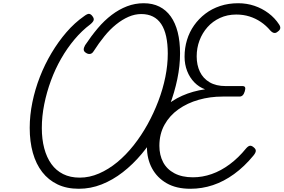

<svg xmlns="http://www.w3.org/2000/svg" viewBox="-20 -1150 1756 1189"><path d="M468 19Q393 19 336.5 -8Q280 -35 241.5 -84.5Q203 -134 183.5 -203.5Q164 -273 164 -358Q164 -436 180.5 -516.5Q197 -597 227 -674Q257 -751 299 -821.5Q341 -892 391.5 -950.5Q442 -1009 501 -1050Q522 -1066 533 -1064Q544 -1062 553 -1049Q563 -1036 560 -1025Q557 -1014 539 -999Q487 -960 441.5 -906Q396 -852 359 -787.5Q322 -723 295.5 -651Q269 -579 254 -504.5Q239 -430 239 -357Q239 -288 254 -231.5Q269 -175 298 -134.5Q327 -94 371 -72Q415 -50 474 -50Q534 -50 593 -75.5Q652 -101 706 -145.5Q760 -190 807.5 -250Q855 -310 893.5 -379.5Q932 -449 960.5 -524Q989 -599 1004 -673.5Q1019 -748 1019 -818Q1019 -878 1009 -924Q999 -970 978.5 -1001Q958 -1032 927 -1047.5Q896 -1063 855 -1063Q815 -1063 776 -1046Q737 -1029 699 -998.5Q661 -968 626.5 -925.5Q592 -883 560 -833Q551 -818 538 -816Q525 -814 512 -823Q499 -831 498.5 -842.5Q498 -854 507 -870Q545 -927 585.5 -975Q626 -1023 671.5 -1057.5Q717 -1092 766.5 -1111Q816 -1130 870 -1130Q925 -1130 967 -1109Q1009 -1088 1037.5 -1048Q1066 -1008 1080.5 -950.5Q1095 -893 1095 -819Q1095 -742 1078 -660Q1061 -578 1030 -496Q999 -414 955.5 -338Q912 -262 857.5 -197Q803 -132 740.5 -83.5Q678 -35 609.5 -8Q541 19 468 19ZM1159 19Q1072 19 1012.5 -15Q953 -49 921.5 -107.5Q890 -166 890 -240Q890 -315 917.5 -376Q945 -437 994 -482.5Q1043 -528 1108 -557Q1173 -586 1250 -597Q1213 -610 1184 -639.5Q1155 -669 1139 -710Q1123 -751 1123 -799Q1123 -853 1138 -902.5Q1153 -952 1182 -993Q1211 -1034 1251.5 -1065Q1292 -1096 1343.5 -1113Q1395 -1130 1455 -1130Q1508 -1130 1555.5 -1114Q1603 -1098 1642.5 -1068.5Q1682 -1039 1708 -999Q1717 -986 1715.5 -975Q1714 -964 1701 -955Q1689 -944 1677.5 -946Q1666 -948 1654 -961Q1628 -992 1595.5 -1014Q1563 -1036 1525 -1048Q1487 -1060 1443 -1060Q1388 -1060 1342.5 -1039Q1297 -1018 1265 -982Q1233 -946 1215.5 -899.5Q1198 -853 1198 -801Q1198 -747 1218 -705.5Q1238 -664 1278 -640.5Q1318 -617 1377 -617H1482Q1494 -617 1497.5 -609.5Q1501 -602 1496 -585Q1491 -568 1483 -560Q1475 -552 1463 -552H1358Q1281 -552 1210.5 -532Q1140 -512 1085 -473Q1030 -434 998.5 -377Q967 -320 967 -247Q967 -190 990 -146Q1013 -102 1060 -77Q1107 -52 1175 -52Q1233 -52 1290.5 -72Q1348 -92 1402.5 -132.5Q1457 -173 1504 -231Q1518 -247 1529 -247.5Q1540 -248 1553 -236Q1565 -226 1564 -214.5Q1563 -203 1549 -186Q1493 -118 1429.5 -72Q1366 -26 1298.5 -3.5Q1231 19 1159 19Z"/></svg>

Font: Playwrite CU Light
Style: Regular
Weight: 300
Designer: Veronika Burian, José Scaglione
Foundry: TypeTogether
Version: Version 1.002